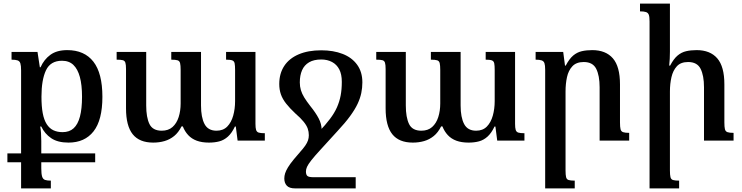

<svg xmlns="http://www.w3.org/2000/svg" viewBox="-20 -780 4115 1065"><path d="M353 -502Q448 -502 498 -438Q548 -374 548 -243Q548 -114 499 -51.5Q450 11 360 11Q300 11 264 -13.5Q228 -38 209 -78H203Q206 -64 207.5 -42.5Q209 -21 209 2.5Q209 26 209 46V154Q209 184 213.5 199Q218 214 230 218Q242 222 262 222V265H97V-389Q97 -416 93 -428.5Q89 -441 77.5 -445Q66 -449 44 -449V-492H188L201 -407H205Q224 -450 259.5 -476Q295 -502 353 -502ZM327 -47Q365 -47 388.5 -68.5Q412 -90 423.5 -133.5Q435 -177 435 -243Q435 -309 423 -353Q411 -397 387 -420Q363 -443 324 -443Q260 -443 235 -390Q210 -337 210 -244Q210 -190 217 -152.5Q224 -115 239 -91.5Q254 -68 276 -57.5Q298 -47 327 -47ZM21 120V71H508V120Z M1234 -492H1397V-93Q1397 -71 1400.5 -59.5Q1404 -48 1415 -44.5Q1426 -41 1449 -41V0H1298L1288 -78H1283Q1266 -42 1244.5 -22.5Q1223 -3 1197 4Q1171 11 1139 11Q1100 11 1071.5 0.5Q1043 -10 1024 -30.5Q1005 -51 994 -79H987Q970 -45 946 -25.5Q922 -6 892.5 2.5Q863 11 830 11Q753 11 716 -35.5Q679 -82 679 -179V-397Q679 -421 675.5 -432Q672 -443 661.5 -446Q651 -449 627 -449V-492H791V-195Q791 -129 809 -92Q827 -55 877 -55Q914 -55 937 -75.5Q960 -96 971 -130.5Q982 -165 982 -206V-392Q982 -417 979 -429.5Q976 -442 965 -445.5Q954 -449 930 -449V-492H1095V-195Q1095 -129 1114.5 -92Q1134 -55 1181 -55Q1218 -55 1240.5 -78Q1263 -101 1273.5 -138.5Q1284 -176 1284 -219V-392Q1284 -416 1281.5 -428.5Q1279 -441 1268.5 -445Q1258 -449 1234 -449Z M1617 265Q1585 265 1571 250Q1557 235 1557 210Q1557 196 1561.5 181.5Q1566 167 1577.5 148Q1589 129 1610.5 103Q1632 77 1666 40Q1700 3 1749 -49Q1786 -88 1810.5 -120.5Q1835 -153 1849 -184.5Q1863 -216 1869.5 -250Q1876 -284 1876 -326Q1876 -368 1862 -395Q1848 -422 1822 -436Q1796 -450 1762 -450Q1721 -450 1694.5 -434.5Q1668 -419 1655.5 -390.5Q1643 -362 1643 -323Q1643 -300 1649 -280Q1655 -260 1667.5 -239.5Q1680 -219 1701 -192Q1731 -155 1747.5 -123.5Q1764 -92 1764 -61Q1764 -31 1749 -1Q1734 29 1703 66H1642Q1662 44 1673 28Q1684 12 1688.5 -1.5Q1693 -15 1693 -30Q1693 -49 1687 -66.5Q1681 -84 1664.5 -104.5Q1648 -125 1618 -151Q1587 -180 1567 -205.5Q1547 -231 1538 -257Q1529 -283 1529 -314Q1529 -372 1556.5 -414Q1584 -456 1636.5 -478.5Q1689 -501 1762 -501Q1829 -501 1880.5 -481Q1932 -461 1961 -421Q1990 -381 1990 -323Q1990 -293 1984 -264Q1978 -235 1963.5 -204Q1949 -173 1922 -136Q1895 -99 1853 -54Q1795 10 1759.5 48.5Q1724 87 1706.5 109.5Q1689 132 1683 145.5Q1677 159 1677 171Q1677 189 1685 196Q1693 203 1720 203H1953V265Z M2674 -492H2837V-93Q2837 -71 2840.5 -59.5Q2844 -48 2855 -44.5Q2866 -41 2889 -41V0H2738L2728 -78H2723Q2706 -42 2684.5 -22.5Q2663 -3 2637 4Q2611 11 2579 11Q2540 11 2511.5 0.5Q2483 -10 2464 -30.5Q2445 -51 2434 -79H2427Q2410 -45 2386 -25.5Q2362 -6 2332.5 2.5Q2303 11 2270 11Q2193 11 2156 -35.5Q2119 -82 2119 -179V-397Q2119 -421 2115.5 -432Q2112 -443 2101.5 -446Q2091 -449 2067 -449V-492H2231V-195Q2231 -129 2249 -92Q2267 -55 2317 -55Q2354 -55 2377 -75.5Q2400 -96 2411 -130.5Q2422 -165 2422 -206V-392Q2422 -417 2419 -429.5Q2416 -442 2405 -445.5Q2394 -449 2370 -449V-492H2535V-195Q2535 -129 2554.5 -92Q2574 -55 2621 -55Q2658 -55 2680.5 -78Q2703 -101 2713.5 -138.5Q2724 -176 2724 -219V-392Q2724 -416 2721.5 -428.5Q2719 -441 2708.5 -445Q2698 -449 2674 -449Z M3470 -43V0H3306V-296Q3306 -361 3287 -398.5Q3268 -436 3218 -436Q3177 -436 3155 -412.5Q3133 -389 3125 -352Q3117 -315 3117 -273V166Q3117 190 3120 202.5Q3123 215 3134 218.5Q3145 222 3168 222V265H3004V-393Q3004 -418 3000 -429.5Q2996 -441 2984.5 -445Q2973 -449 2951 -449V-492H3104L3114 -416H3118Q3138 -454 3159.5 -472Q3181 -490 3207 -496Q3233 -502 3265 -502Q3340 -502 3379.5 -456.5Q3419 -411 3419 -312V-101Q3419 -76 3422 -63.5Q3425 -51 3436 -47Q3447 -43 3470 -43Z M4049 -43V0H3885V-296Q3885 -361 3866 -398.5Q3847 -436 3797 -436Q3756 -436 3734.5 -412.5Q3713 -389 3704.5 -352Q3696 -315 3696 -273V166Q3696 190 3699 202.5Q3702 215 3713 218.5Q3724 222 3747 222V265H3583V-661Q3583 -686 3579 -697.5Q3575 -709 3563.5 -713Q3552 -717 3530 -717V-760H3696V-493Q3696 -473 3695 -454Q3694 -435 3692 -416H3697Q3717 -454 3738.5 -472Q3760 -490 3786 -496Q3812 -502 3844 -502Q3919 -502 3958.5 -456.5Q3998 -411 3998 -312V-101Q3998 -76 4001 -63.5Q4004 -51 4015 -47Q4026 -43 4049 -43Z"/></svg>

Font: Noto Serif Armenian Medium
Style: Regular
Weight: 500
Version: Version 2.007